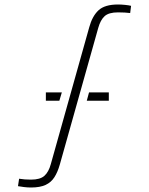

<svg xmlns="http://www.w3.org/2000/svg" viewBox="-20 -827 663 854"><path d="M118 7Q103 7 86.5 5Q70 3 60 1L65 -32Q76.5 -30 90.5 -29Q104.5 -28 118 -28Q158.5 -28 177.5 -45Q196.5 -62 206 -97L377 -706Q390.5 -755.5 418.2 -781.2Q446 -807 505 -807Q520 -807 537 -805.2Q554 -803.5 563 -801L559 -769Q548 -770.5 534.8 -771.2Q521.5 -772 505 -772Q464 -772 445.5 -755.2Q427 -738.5 417 -703L246 -95Q236.5 -61.5 222 -38.8Q207.5 -16 182.8 -4.5Q158 7 118 7ZM366 -379 376 -416H464V-379ZM184 -379V-416H255L244 -379Z"/></svg>

Font: Big Shoulders Stencil Text SC Thin
Style: Regular
Weight: 100
Designer: Patric King
Foundry: XO Type Co
Version: Version 2.001